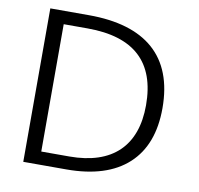

<svg xmlns="http://www.w3.org/2000/svg" viewBox="-79 -794 906 876"><g transform="rotate(10 374.0 -355.5)"><path d="M284.2 0C408.7 0 503.9 -30.3 569.3 -90.3C634.8 -150.4 667.5 -237.3 667.5 -351.1C667.5 -590.8 526.4 -710.9 263.2 -710.9H84.5V0ZM157.2 -650.4H267.6C483.4 -650.4 591.3 -550.8 591.3 -351.1C591.3 -163.1 486.8 -60.5 287.1 -60.5H157.2Z"/></g></svg>

Font: Ride Light
Style: Regular
Weight: 300
Version: Version 3.000